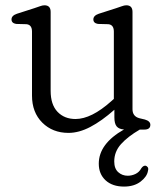

<svg xmlns="http://www.w3.org/2000/svg" viewBox="-20 -490 628 726"><path d="M101 -128.5V-370.5Q101 -396.5 80 -398.5L41 -399.5Q23.5 -402.5 23.5 -416.5Q23.5 -431 44 -438L109.5 -459Q120.5 -462.5 130.5 -466.2Q140.5 -470 148 -470Q171.5 -470 171.5 -445V-146.5Q171.5 -94.5 197.5 -67.2Q223.5 -40 265.5 -40Q325.5 -40 401 -107.5L410.5 -116V-370.5Q410.5 -396.5 389.5 -398.5L350.5 -399.5Q333 -402.5 333 -416.5Q333 -431 353.5 -438L419 -459Q430 -462.5 440 -466.2Q450 -470 457.5 -470Q481 -470 481 -445V-77Q481 -50 507 -43L528 -38Q548.5 -32 548.5 -18Q548.5 0 525.5 0H508.5Q463 26.5 437.5 55Q412 83.5 412 120.5Q412 147.5 427 161Q442 174.5 463 174.5Q478 174.5 492.2 167.8Q506.5 161 514.5 146Q522 135.5 530.5 136.5Q535 137.5 538.5 142.2Q542 147 539.5 156Q536 178 511.5 196.8Q487 215.5 449 215.5Q405 215.5 379.2 191.8Q353.5 168 353.5 129Q353.5 53.5 449 -0.5Q430 -1.5 421.2 -12Q412.5 -22.5 412.5 -46V-75Q364.5 -32.5 321.5 -10Q278.5 12.5 239 12.5Q179 12.5 140 -26.2Q101 -65 101 -128.5Z"/></svg>

Font: Fraunces 9pt S100 Light
Style: Regular
Weight: 300
Version: Version 1.000; ttfautohint (v1.8.3)